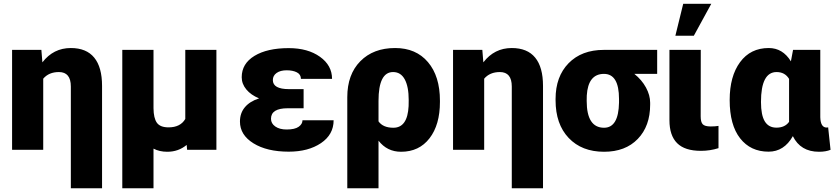

<svg xmlns="http://www.w3.org/2000/svg" viewBox="-20 -792 4411 1015"><path d="M198.7 -528.3 204.1 -462.4Q262.2 -538.1 354.5 -538.1Q436.5 -538.1 478 -487.5Q519.5 -437 519.5 -337.9V203.1H354.5V-334.5Q354.5 -411.1 291.5 -411.1Q238.3 -411.1 208.5 -376V0H43.9V-528.3Z M791.5 -528.3V-219.7Q792 -167.5 809.3 -143.1Q826.7 -118.7 871.1 -118.7Q933.6 -118.7 959.5 -163.1V-528.3H1124V0H969.2L966.8 -25.9Q923.3 10.3 864.3 10.3Q822.8 10.3 791.5 -6.3V203.1H626.5V-528.3Z M1412.6 -164.1Q1412.6 -139.2 1435.3 -123.3Q1458 -107.4 1495.1 -107.4Q1538.6 -107.4 1558.8 -121.8Q1579.1 -136.2 1579.1 -156.2H1743.7Q1743.7 -80.6 1676.8 -35.4Q1609.9 9.8 1506.3 9.8Q1391.1 9.8 1319.8 -34.4Q1248.5 -78.6 1248.5 -149.4Q1248.5 -194.3 1274.7 -225.3Q1300.8 -256.3 1349.6 -272Q1306.6 -289.6 1282.2 -319.1Q1257.8 -348.6 1257.8 -383.8Q1257.8 -455.6 1325.2 -496.6Q1392.6 -537.6 1506.3 -537.6Q1607.4 -537.6 1671.4 -491.9Q1735.4 -446.3 1735.4 -375H1570.8Q1570.8 -398.4 1549.6 -409.4Q1528.3 -420.4 1495.6 -420.4Q1461.9 -420.4 1442.1 -406.2Q1422.4 -392.1 1422.4 -368.7Q1422.4 -320.8 1507.8 -320.8H1585V-219.7H1501Q1412.6 -219.7 1412.6 -164.1Z M2068.8 -538.1Q2179.2 -538.1 2242.4 -463.6Q2305.7 -389.2 2305.7 -259.8V-252.9Q2305.7 -132.3 2250.7 -61Q2195.8 10.3 2100.1 10.3Q2026.4 10.3 1981 -48.3V203.1H1815.9V-278.3Q1815.9 -398.4 1884.8 -468.3Q1953.6 -538.1 2068.8 -538.1ZM1981 -150.4Q2004.9 -116.7 2059.6 -116.7Q2134.3 -116.7 2140.1 -231L2140.6 -263.2Q2140.6 -334 2119.6 -372.6Q2098.6 -411.1 2058.1 -411.1Q1981 -411.1 1981 -258.8Z M2529.8 -528.3 2535.2 -462.4Q2593.3 -538.1 2685.5 -538.1Q2767.6 -538.1 2809.1 -487.5Q2850.6 -437 2850.6 -337.9V203.1H2685.5V-334.5Q2685.5 -411.1 2622.6 -411.1Q2569.3 -411.1 2539.6 -376V0H2375V-528.3Z M3454.1 -401.4H3333.5Q3373 -369.6 3395 -329.1Q3417 -288.6 3417 -249V-238.8Q3417 -125.5 3351.6 -57.6Q3286.1 10.3 3173.3 10.3Q3055.7 10.3 2986.3 -62.7Q2917 -135.7 2917 -262.2V-269Q2917 -387.2 2985.8 -457.8Q3054.7 -528.3 3172.4 -528.3Q3172.4 -527.8 3172.9 -527.8V-528.3H3454.1ZM3081.5 -258.8Q3081.5 -116.7 3173.3 -116.7Q3250 -116.7 3252.4 -249.5V-269Q3252.4 -401.4 3172.9 -401.4Q3088.9 -401.4 3082 -287.1Z M3684.6 -528.3 3684.1 -176.8Q3684.1 -147 3694.8 -135.3Q3705.6 -123.5 3737.3 -123.5Q3761.7 -123.5 3778.3 -126.5V-8.8Q3733.9 5.4 3685.5 5.4Q3600.1 5.4 3559.6 -35.2Q3519 -75.7 3519 -156.2V-528.3ZM3591.8 -772H3740.2L3647.9 -603H3550.3Z M4316.4 -528.3V-172.4Q4317.9 -117.7 4350.1 -117.7Q4355.5 -117.7 4357.9 -119.1L4370.6 0Q4345.7 10.3 4309.6 10.3Q4211.9 10.3 4171.4 -72.3Q4125 9.8 4043 9.8Q3947.8 9.8 3892.6 -60.8Q3837.4 -131.3 3837.4 -263.2Q3837.4 -388.7 3892.3 -463.4Q3947.3 -538.1 4043.9 -538.1Q4117.7 -538.1 4161.1 -467.8L4172.4 -528.3ZM4002.9 -252.9Q4002.9 -183.1 4023.2 -150.1Q4043.5 -117.2 4084.5 -117.2Q4129.4 -117.2 4151.4 -147.9V-375Q4129.4 -411.1 4085.4 -411.1Q4002.9 -411.1 4002.9 -252.9Z"/></svg>

Font: Roboto
Style: Regular
Weight: 900
Designer: Google
Version: Version 2.001171; 2014